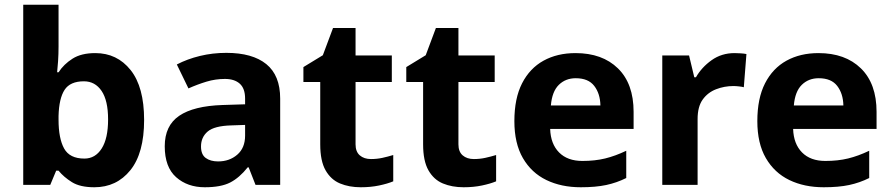

<svg xmlns="http://www.w3.org/2000/svg" viewBox="-20 -780 3761 810"><path d="M227 -583Q227 -552 225 -522Q223 -492 221 -475H227Q249 -509 286 -532.5Q323 -556 382 -556Q474 -556 531 -484.5Q588 -413 588 -274Q588 -134 530 -62Q472 10 378 10Q318 10 283.5 -11.5Q249 -33 227 -60H217L192 0H78V-760H227ZM334 -437Q276 -437 252.5 -401Q229 -365 227 -291V-275Q227 -196 250.5 -153.5Q274 -111 336 -111Q382 -111 409 -153.5Q436 -196 436 -276Q436 -356 408.5 -396.5Q381 -437 334 -437Z M935 -557Q1045 -557 1103.5 -509.5Q1162 -462 1162 -364V0H1058L1029 -74H1025Q990 -30 951 -10Q912 10 844 10Q771 10 723 -32.5Q675 -75 675 -163Q675 -250 736 -291.5Q797 -333 919 -337L1014 -340V-364Q1014 -407 991.5 -427Q969 -447 929 -447Q889 -447 851 -435.5Q813 -424 775 -407L726 -508Q770 -531 823.5 -544Q877 -557 935 -557ZM956 -251Q884 -249 856 -225Q828 -201 828 -162Q828 -128 848 -113.5Q868 -99 900 -99Q948 -99 981 -127.5Q1014 -156 1014 -208V-253Z M1545 -109Q1570 -109 1593 -114Q1616 -119 1639 -126V-15Q1615 -5 1579.5 2.5Q1544 10 1502 10Q1453 10 1414.5 -6Q1376 -22 1353.5 -61.5Q1331 -101 1331 -171V-434H1260V-497L1342 -547L1385 -662H1480V-546H1633V-434H1480V-171Q1480 -140 1498 -124.5Q1516 -109 1545 -109Z M1979 -109Q2004 -109 2027 -114Q2050 -119 2073 -126V-15Q2049 -5 2013.5 2.5Q1978 10 1936 10Q1887 10 1848.5 -6Q1810 -22 1787.5 -61.5Q1765 -101 1765 -171V-434H1694V-497L1776 -547L1819 -662H1914V-546H2067V-434H1914V-171Q1914 -140 1932 -124.5Q1950 -109 1979 -109Z M2408 -556Q2521 -556 2587 -491.5Q2653 -427 2653 -308V-236H2301Q2303 -173 2338.5 -137Q2374 -101 2437 -101Q2490 -101 2533 -111.5Q2576 -122 2622 -144V-29Q2582 -9 2537.5 0.5Q2493 10 2430 10Q2348 10 2285 -20.5Q2222 -51 2186 -113Q2150 -175 2150 -269Q2150 -365 2182.5 -428.5Q2215 -492 2273 -524Q2331 -556 2408 -556ZM2409 -450Q2366 -450 2337.5 -422Q2309 -394 2304 -335H2513Q2512 -385 2487 -417.5Q2462 -450 2409 -450Z M3079 -556Q3090 -556 3105 -555Q3120 -554 3129 -552L3118 -412Q3111 -414 3097.5 -415.5Q3084 -417 3074 -417Q3036 -417 3001 -403.5Q2966 -390 2944.5 -360Q2923 -330 2923 -278V0H2774V-546H2887L2909 -454H2916Q2940 -496 2982 -526Q3024 -556 3079 -556Z M3433 -556Q3546 -556 3612 -491.5Q3678 -427 3678 -308V-236H3326Q3328 -173 3363.5 -137Q3399 -101 3462 -101Q3515 -101 3558 -111.5Q3601 -122 3647 -144V-29Q3607 -9 3562.5 0.5Q3518 10 3455 10Q3373 10 3310 -20.5Q3247 -51 3211 -113Q3175 -175 3175 -269Q3175 -365 3207.5 -428.5Q3240 -492 3298 -524Q3356 -556 3433 -556ZM3434 -450Q3391 -450 3362.5 -422Q3334 -394 3329 -335H3538Q3537 -385 3512 -417.5Q3487 -450 3434 -450Z"/></svg>

Font: Noto Sans Medefaidrin
Style: Bold
Weight: 700
Designer: Dalton Maag Ltd
Foundry: Dalton Maag Ltd
Version: Version 1.002; ttfautohint (v1.8.4.7-5d5b)